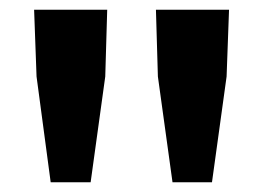

<svg xmlns="http://www.w3.org/2000/svg" viewBox="-20 -802 540 394"><path d="M334 -428H415L445 -645L450 -782H300L304 -645ZM84 -428H166L196 -645L200 -782H50L55 -645Z"/></svg>

Font: Noto Sans Mono CJK JP Bold
Style: Regular
Weight: 700
Designer: Ryoko NISHIZUKA (kana & ideographs); Paul D. Hunt (Latin, Greek & Cyrillic); Wenlong ZHANG (bopomofo); Sandoll Communica
Foundry: Adobe Systems Incorporated
Version: Version 1.004;PS 1.004;hotconv 1.0.82;makeotf.lib2.5.63406